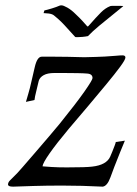

<svg xmlns="http://www.w3.org/2000/svg" viewBox="-20 -694 514 718"><path d="M210 -674Q217 -674 232 -665.5Q247 -657 262 -642Q279 -626 288 -616Q297 -606 305 -597Q308 -593 311 -597Q341 -631 357.5 -647.5Q374 -664 392 -671Q394 -672 399.5 -672Q405 -672 412 -672Q421 -672 430.5 -672Q440 -672 441 -671Q428 -660 403 -640Q378 -620 352 -598.5Q326 -577 309 -559Q299 -557 288 -556Q277 -555 269 -555Q261 -555 261 -556L221 -600Q208 -614 196.5 -624Q185 -634 181 -637Q174 -642 162 -643.5Q150 -645 143 -645L146 -655Q156 -657 174 -662.5Q192 -668 203 -673Q205 -674 210 -674ZM29 4Q10 4 10 -4Q10 -12 17.5 -19.5Q25 -27 32 -34Q43 -44 64.5 -69Q86 -94 112.5 -124.5Q139 -155 163.5 -184Q188 -213 203 -231Q266 -309 296 -352Q326 -395 326 -402Q326 -418 305 -419Q295 -420 270 -420.5Q245 -421 219.5 -421Q194 -421 183 -421Q158 -421 143.5 -413Q129 -405 125 -392Q121 -374 115.5 -352.5Q110 -331 109 -320L77 -313Q80 -324 86 -344Q92 -364 97 -387L110 -443Q119 -482 136 -482Q157 -482 183 -482Q209 -482 233.5 -481.5Q258 -481 275 -480.5Q292 -480 295 -480Q344 -481 372 -482.5Q400 -484 414.5 -485.5Q429 -487 438 -487Q449 -487 449 -479Q449 -471 429.5 -444.5Q410 -418 378.5 -380Q347 -342 310 -298Q273 -254 237 -212Q191 -157 165.5 -120.5Q140 -84 139 -72Q150 -71 173 -69.5Q196 -68 230 -68Q303 -68 325 -71Q378 -77 392 -108Q395 -115 400 -127Q405 -139 409 -150Q413 -161 413 -163L447 -168Q441 -154 429.5 -125.5Q418 -97 407.5 -70Q397 -43 393 -31Q381 2 364 4Q326 2 287.5 1Q249 0 212 0Q154 0 105 1.5Q56 3 29 4Z"/></svg>

Font: Luxurious Roman
Style: Regular
Weight: 400
Designer: Robert E. Leuschke
Foundry: Robert E. Leuschke
Version: Version 1.010; ttfautohint (v1.8.3)